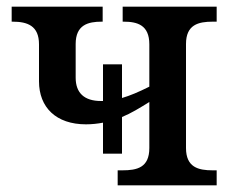

<svg xmlns="http://www.w3.org/2000/svg" viewBox="-20 -556 691 576"><path d="M618 -491H630V-536H348V-491H351C392 -491 428 -481 428 -423V-296C396 -280 370 -269 346 -262V-363H289V-253H283C233 -253 207 -277 207 -323V-424C207 -482 245 -491 285 -491H288V-536H15V-491H18C62 -491 97 -479 97 -423V-312C97 -234 148 -183 238 -183C256 -183 273 -185 289 -188V-95H346V-205C373 -216 399 -232 428 -250V-112C428 -53 391 -45 347 -45H333V0H630V-45H618C575 -45 538 -54 538 -112V-424C538 -482 575 -491 618 -491Z"/></svg>

Font: Noto Serif Thai Medium
Style: Regular
Weight: 500
Designer: Monotype Design Team
Foundry: Monotype Imaging Inc.
Version: Version 1.901;PS 001.901;hotconv 1.0.88;makeotf.lib2.5.64775